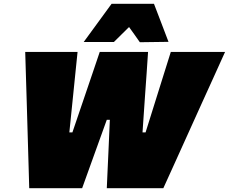

<svg xmlns="http://www.w3.org/2000/svg" viewBox="-20 -985 1198 1005"><path d="M133 0Q131.5 -52.5 129.8 -112.5Q128 -172.5 126.5 -225L120 -448.5Q118 -509 116 -579.5Q114 -650 112 -713H386Q380.5 -659.5 374.5 -601.2Q368.5 -543 363 -488L343 -292H359L427 -492Q444.5 -543 464.5 -602.2Q484.5 -661.5 502 -713H755Q751.5 -659.5 747.5 -601.2Q743.5 -543 739.5 -489L726 -292H742L804.5 -491.5Q821 -544 839.2 -602.2Q857.5 -660.5 874 -713H1158Q1129.5 -650 1097.5 -579.2Q1065.5 -508.5 1039 -450.5L937 -225Q913 -172 885.8 -111.8Q858.5 -51.5 835 0H539Q541 -44.5 543.2 -94.2Q545.5 -144 547.5 -188L555 -358H539L477.5 -187.5Q462 -145 444 -94.5Q426 -44 410 0ZM712 -764Q698.5 -783.5 684.2 -803.5Q670 -823.5 655.5 -843.5Q635 -823.5 615.2 -803.8Q595.5 -784 576 -765H418Q455 -815.5 491.2 -865.2Q527.5 -915 564 -965H786Q805 -915 824.2 -865.2Q843.5 -815.5 862 -766Z"/></svg>

Font: Commissioner Black
Style: Italic
Weight: 900
Italic angle: -12°
Designer: Kostas Bartsokas
Foundry: Kostas Bartsokas
Version: Version 1.000; ttfautohint (v1.8.3)